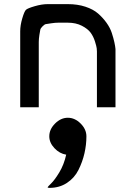

<svg xmlns="http://www.w3.org/2000/svg" viewBox="-20 -520 658 931"><path d="M78 0V-270Q78 -340 78 -368.5Q78 -397 88 -431Q98 -465 106 -472.5Q114 -480 148.5 -490Q183 -500 211 -500Q239 -500 309 -500Q356 -500 394 -487.5Q432 -475 455.5 -454.5Q479 -434 496.5 -409.5Q514 -385 522 -360.5Q530 -336 534.5 -315.5Q539 -295 540 -282V-270V0H450V-270Q450 -276 449 -285.5Q448 -295 440.5 -319Q433 -343 419.5 -361.5Q406 -380 377 -395Q348 -410 309 -410Q276 -410 262 -410Q248 -410 228 -407Q208 -404 202 -403Q196 -402 186.5 -392.5Q177 -383 175.5 -376.5Q174 -370 171 -350.5Q168 -331 168 -316.5Q168 -302 168 -270V0ZM220 391Q211 391 211 388Q211 386 228 369.5Q245 353 267.5 316Q290 279 301 230Q269 225 244 198.5Q219 172 219 141Q219 107 247 79Q275 51 309 51Q343 51 371 79Q399 107 399 141Q399 182 389.5 223.5Q380 265 360.5 304Q341 343 304.5 367Q268 391 220 391Z"/></svg>

Font: Hermit
Style: Regular
Weight: 400
Designer: Pablo Caro
Version: Version 2.000;PS 002.000;hotconv 1.0.88;makeotf.lib2.5.64775